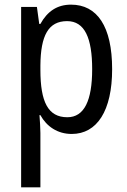

<svg xmlns="http://www.w3.org/2000/svg" viewBox="-20 -660 548 827"><path d="M286 -640C226 -640 184 -611 154 -557H149L139 -630H71V147H154V-87C154 -109 152 -137 150 -164H154C181 -115 228 -83 289 -83C398 -83 463 -183 463 -362C463 -547 398 -640 286 -640ZM269 -569C345 -569 377 -496 377 -362C377 -227 343 -155 270 -155C187 -155 154 -221 154 -359V-378C155 -508 189 -569 269 -569Z"/></svg>

Font: Noto Sans Kannada UI Condensed
Style: Regular
Weight: 400
Width: 3
Designer: Jelle Bosma - Monotype Design Team
Foundry: Monotype Imaging Inc.
Version: Version 2.005